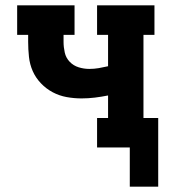

<svg xmlns="http://www.w3.org/2000/svg" viewBox="-20 -550 640 716"><path d="M464 146V0H342V-110H383V-194Q358 -189 333.5 -186Q309 -183 284 -183Q256 -183 228.5 -188Q201 -193 176.5 -206Q152 -219 132.5 -239.5Q113 -260 102 -285Q91 -310 88 -338Q85 -366 85 -394V-420H44V-530H258V-420H217V-394Q217 -374 221.5 -354Q226 -334 240 -319.5Q254 -305 273.5 -299Q293 -293 313 -293Q331 -293 348.5 -296Q366 -299 383 -303V-420H342V-530H556V-420H515V-110H570V146Z"/></svg>

Font: Iosevka Slab XBdEx
Style: Regular
Weight: 800
Width: 7
Monospace: yes
Designer: Belleve Invis
Foundry: Belleve Invis
Version: Version 11.1.0; ttfautohint (v1.8.3)